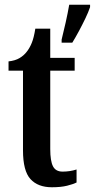

<svg xmlns="http://www.w3.org/2000/svg" viewBox="-20 -780 400 810"><path d="M199 10Q140 10 108.5 -24.5Q77 -59 77 -146V-482H16V-521Q44 -524 62.5 -535Q81 -546 93 -562Q105 -577 114 -599Q123 -621 129 -659H192V-536H295V-482H192V-151Q192 -101 203.5 -78.5Q215 -56 244 -56Q275 -56 303 -65V-10Q289 -3 263 3.5Q237 10 199 10ZM240 -613Q248 -645 257 -685Q266 -725 272 -760H360V-750Q353 -729 340 -702Q327 -675 312.5 -648Q298 -621 285 -600H240Z"/></svg>

Font: Noto Serif Ethiopic ExtraCondensed SemiBold
Style: Regular
Weight: 600
Width: 2
Designer: Monotype Design Team
Foundry: Monotype Imaging Inc.
Version: Version 2.102; ttfautohint (v1.8.4.7-5d5b)